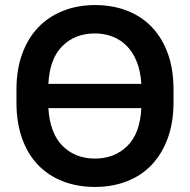

<svg xmlns="http://www.w3.org/2000/svg" viewBox="-20 -729 750 758"><path d="M355 9Q285 9 227.5 -13.5Q170 -36 129.5 -78.5Q89 -121 67 -183Q45 -245 45 -324V-376Q45 -454 67.5 -516Q90 -578 130.5 -620.5Q171 -663 228.5 -686Q286 -709 355 -709Q425 -709 482.5 -686.5Q540 -664 580.5 -621Q621 -578 643 -516.5Q665 -455 665 -376V-324Q665 -246 642.5 -184Q620 -122 579.5 -79Q539 -36 481.5 -13.5Q424 9 355 9ZM355 -103Q432 -103 482.5 -152.5Q533 -202 538 -302H171Q177 -203 227 -153Q277 -103 355 -103ZM355 -597Q276 -597 226 -547Q176 -497 171 -398H538Q535 -447 520.5 -484Q506 -521 482 -546Q458 -571 425.5 -584Q393 -597 355 -597Z"/></svg>

Font: PT Root UI Web Bold
Style: Regular
Weight: 700
Designer: Vitaly Kuzmin
Foundry: ParaType Ltd.
Version: Version 1.000W